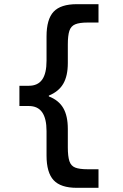

<svg xmlns="http://www.w3.org/2000/svg" viewBox="-20 -790 590 920"><path d="M348 110Q271 110 237 73.5Q203 37 203 -45V-162Q203 -222 182 -252Q161 -282 118 -282H73V-379H118Q161 -379 182 -408.5Q203 -438 203 -499V-615Q203 -698 237 -734Q271 -770 348 -770H452V-682H400Q361 -682 340.5 -673.5Q320 -665 312.5 -642.5Q305 -620 305 -577V-488Q305 -426 283 -388.5Q261 -351 214 -332V-328Q261 -310 283 -272.5Q305 -235 305 -172V-84Q305 -41 312.5 -18Q320 5 340.5 13Q361 21 400 21H452V110Z"/></svg>

Font: M PLUS Code Latin SemiExpanded Medium
Style: Regular
Weight: 500
Width: 6
Designer: Coji Morishita
Foundry: UNDERFOREST DESIGN
Version: Version 1.002; ttfautohint (v1.8.3)